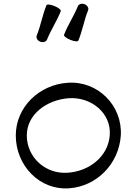

<svg xmlns="http://www.w3.org/2000/svg" viewBox="-20 -1005 726 1046"><path d="M407 -784C429 -837 438 -895 460 -949C465 -961 456 -976 441 -982C426 -988 409 -983 404 -971C383 -918 350 -870 329 -816C326 -809 341 -797 363 -788C385 -779 404 -777 407 -784ZM236 -789C257 -842 290 -890 311 -944C314 -951 299 -963 277 -972C255 -981 235 -983 233 -976C211 -923 202 -865 180 -811C175 -799 184 -784 199 -778C214 -772 231 -777 236 -789ZM355 21C507 11 627 -112 638 -265C649 -429 513 -566 349 -554C193 -544 66 -421 66 -267C66 -103 196 32 355 21ZM126 -267C126 -382 234 -461 355 -470C479 -478 587 -387 578 -269C570 -154 468 -72 349 -64C229 -55 126 -147 126 -267Z"/></svg>

Font: Nupuram Expanded Light
Style: Regular
Weight: 300
Width: 7
Designer: Santhosh Thottingal (santhosh.thottingal@gmail.com)
Foundry: SMC
Version: Version 1.000